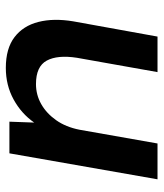

<svg xmlns="http://www.w3.org/2000/svg" viewBox="28 -564 548 643"><g transform="rotate(90 301.5 -242.0)"><path d="M207 12Q142 12 104 -17Q66 -46 53 -97Q40 -148 51 -214L102 -496H221L173 -226Q163 -161 182.5 -125Q202 -89 261 -89Q297 -89 328 -106.5Q359 -124 382 -156.5Q405 -189 414 -235L460 -496H580L493 0H387L390 -83Q360 -40 312.5 -14Q265 12 207 12Z"/></g></svg>

Font: DM Sans 24pt SemiBold
Style: Italic
Weight: 600
Italic angle: -10°
Designer: Colophon Foundry, Jonny Pinhorn
Foundry: Colophon Foundry
Version: Version 4.004;gftools[0.9.30]